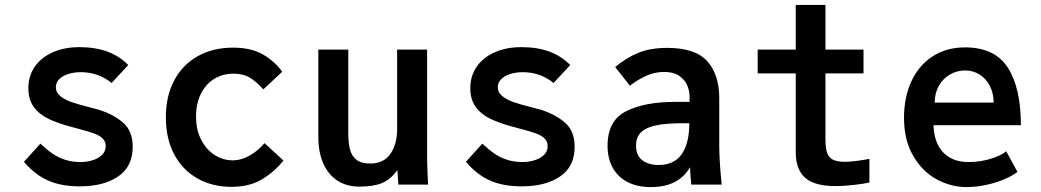

<svg xmlns="http://www.w3.org/2000/svg" viewBox="-20 -752 4240 782"><path d="M77.5 -93 144.5 -167Q170.5 -142.5 193.2 -126.8Q216 -111 244.5 -101.5Q273 -92 308.5 -92Q333.5 -92 357 -99.2Q380.5 -106.5 395.5 -121Q410.5 -135.5 410.5 -157Q410.5 -176 397.8 -188.2Q385 -200.5 364.5 -208Q344 -215.5 303 -226.5L271.5 -235Q214.5 -250 176.5 -268.5Q138.5 -287 117 -317.2Q95.5 -347.5 95.5 -393Q95.5 -442.5 121.5 -480.2Q147.5 -518 194.8 -539Q242 -560 303.5 -560Q368.5 -560 417.8 -541.8Q467 -523.5 502.5 -487L434.5 -414Q408.5 -435.5 376.8 -446.8Q345 -458 309.5 -458Q280 -458 256.8 -450.2Q233.5 -442.5 220.5 -428.8Q207.5 -415 207.5 -397Q207.5 -375 226.5 -360Q245.5 -345 272 -336Q298.5 -327 341.5 -316Q354 -313 382.5 -305Q441 -287 480.8 -252.8Q520.5 -218.5 520.5 -154Q520.5 -73.5 461.2 -33.2Q402 7 304.5 7Q228.5 7 174.8 -17.2Q121 -41.5 77.5 -93Z M655.5 -275Q655.5 -360 689.2 -424Q723 -488 785 -523Q847 -558 929.5 -558Q1001.5 -558 1049.5 -531Q1097.5 -504 1129.5 -460L1052.5 -388Q1024.5 -419.5 997.5 -435.8Q970.5 -452 931.5 -452Q887 -452 852.2 -430.5Q817.5 -409 798 -369.5Q778.5 -330 778.5 -278Q778.5 -222.5 799.8 -182Q821 -141.5 855.2 -120.2Q889.5 -99 927.5 -99Q963 -99 997.8 -119Q1032.5 -139 1057.5 -169L1134.5 -98Q1096 -50.5 1045.5 -20.8Q995 9 922.5 9Q845.5 9 785 -24.8Q724.5 -58.5 690 -122.5Q655.5 -186.5 655.5 -275Z M1276.5 -196V-550H1398.5V-211Q1398.5 -171 1405.2 -144Q1412 -117 1431.5 -101.5Q1451 -86 1487.5 -86Q1543 -86 1570.2 -125.5Q1597.5 -165 1597.5 -227V-550H1719.5V-119Q1719.5 -87.5 1721.5 -43.5Q1722.5 -28.5 1723.5 0H1602.5L1598.5 -59Q1570 -20.5 1535.5 -6.2Q1501 8 1443.5 8Q1392 8 1354.5 -16.2Q1317 -40.5 1296.8 -86.2Q1276.5 -132 1276.5 -196Z M1877.5 -93 1944.5 -167Q1970.5 -142.5 1993.2 -126.8Q2016 -111 2044.5 -101.5Q2073 -92 2108.5 -92Q2133.5 -92 2157 -99.2Q2180.5 -106.5 2195.5 -121Q2210.5 -135.5 2210.5 -157Q2210.5 -176 2197.8 -188.2Q2185 -200.5 2164.5 -208Q2144 -215.5 2103 -226.5L2071.5 -235Q2014.5 -250 1976.5 -268.5Q1938.5 -287 1917 -317.2Q1895.5 -347.5 1895.5 -393Q1895.5 -442.5 1921.5 -480.2Q1947.5 -518 1994.8 -539Q2042 -560 2103.5 -560Q2168.5 -560 2217.8 -541.8Q2267 -523.5 2302.5 -487L2234.5 -414Q2208.5 -435.5 2176.8 -446.8Q2145 -458 2109.5 -458Q2080 -458 2056.8 -450.2Q2033.5 -442.5 2020.5 -428.8Q2007.5 -415 2007.5 -397Q2007.5 -375 2026.5 -360Q2045.5 -345 2072 -336Q2098.5 -327 2141.5 -316Q2154 -313 2182.5 -305Q2241 -287 2280.8 -252.8Q2320.5 -218.5 2320.5 -154Q2320.5 -73.5 2261.2 -33.2Q2202 7 2104.5 7Q2028.5 7 1974.8 -17.2Q1921 -41.5 1877.5 -93Z M2454.5 -158Q2454.5 -261 2530.2 -299Q2606 -337 2727.5 -337H2788.5V-359Q2788.5 -381.5 2779 -404.2Q2769.5 -427 2746.5 -443Q2723.5 -459 2685 -459Q2647.5 -459 2613.2 -443.8Q2579 -428.5 2545.5 -403L2485.5 -479Q2531.5 -517.5 2580.8 -537.2Q2630 -557 2698 -557Q2812 -557 2860.8 -502.5Q2909.5 -448 2909.5 -352V-158Q2909.5 -95 2919.5 0H2795.5Q2792 -30.5 2790.5 -71Q2744 10 2631 10Q2574 10 2534.2 -11.5Q2494.5 -33 2474.5 -70.8Q2454.5 -108.5 2454.5 -158ZM2787.5 -250H2756.5Q2691.5 -250 2651 -241.2Q2610.5 -232.5 2590.5 -212.8Q2570.5 -193 2570.5 -159.5Q2570.5 -118.5 2596.2 -99.2Q2622 -80 2662.5 -80Q2726 -80 2756.8 -124.5Q2787.5 -169 2787.5 -250Z M3221 -131V-453H3066V-550H3221V-732H3342V-550H3497V-453H3342V-184Q3342 -148 3349.2 -128.5Q3356.5 -109 3373.8 -101Q3391 -93 3423 -93Q3440 -93 3471.2 -97Q3502.5 -101 3521 -105V-9Q3500 -3.5 3457.8 1.2Q3415.5 6 3384 6Q3297 6 3259 -28.2Q3221 -62.5 3221 -131Z M3662 -272Q3662 -356.5 3692.5 -421.8Q3723 -487 3779.2 -523Q3835.5 -559 3911 -559Q4031.5 -559 4084.8 -476.5Q4138 -394 4138 -242H3782Q3785 -168 3822.8 -130Q3860.5 -92 3925 -92Q3972 -92 4015.8 -105.5Q4059.5 -119 4078 -136L4124 -52Q4104.5 -36.5 4070.8 -22Q4037 -7.5 3996.2 1.2Q3955.5 10 3917 10Q3852.5 10 3794 -22.2Q3735.5 -54.5 3698.8 -118.2Q3662 -182 3662 -272ZM3911 -465Q3877.5 -465 3849 -448.5Q3820.5 -432 3803.8 -402.2Q3787 -372.5 3787 -334H4027Q4027 -371.5 4012 -401.2Q3997 -431 3970.5 -448Q3944 -465 3911 -465Z"/></svg>

Font: JuliaMono
Style: Bold
Weight: 700
Monospace: yes
Designer: cormullion
Foundry: corm
Version: Version 0.055; ttfautohint (v1.8.4)